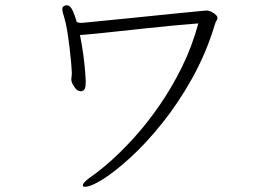

<svg xmlns="http://www.w3.org/2000/svg" viewBox="-20 -692 1040 730"><path d="M253 -415Q253 -423 251 -448Q249 -473 245 -506.5Q241 -540 236 -571.5Q231 -603 225 -623Q224 -628 220.5 -638Q217 -648 217 -657Q217 -666 222 -668Q227 -672 233 -672Q236 -672 242 -670Q250 -666 257.5 -649Q265 -632 272 -608Q280 -605 288 -605H291Q295 -605 322.5 -608Q350 -611 392 -615Q434 -619 483.5 -624Q533 -629 581.5 -634Q630 -639 671 -643Q712 -647 737.5 -649.5Q763 -652 765 -652Q778 -652 792.5 -642Q807 -632 807 -624Q807 -619 803 -613Q799 -607 797 -599Q764 -490 711 -395Q658 -300 597 -224Q536 -148 477 -94Q418 -40 372 -11Q326 18 304 18Q297 18 296 16.5Q295 15 295 12Q295 2 326 -20Q357 -41 400 -79Q443 -117 491 -170Q539 -223 585.5 -290Q632 -357 671 -435.5Q710 -514 734 -603Q695 -600 640.5 -595Q586 -590 527 -583.5Q468 -577 415.5 -571.5Q363 -566 327.5 -562.5Q292 -559 285 -559H284Q292 -520 297 -482Q302 -444 304 -417Q306 -390 306 -383Q306 -364 303 -356Q300 -348 292 -346Q290 -345 287 -345Q274 -345 264 -359.5Q254 -374 252 -383Q252 -385 251.5 -386.5Q251 -388 251 -390Q251 -395 252 -400.5Q253 -406 253 -411Z"/></svg>

Font: Moon Stars Kai HW Light
Style: Regular
Weight: 300
Designer: GuiWonder
Version: Version 1.101